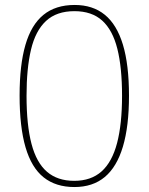

<svg xmlns="http://www.w3.org/2000/svg" viewBox="-20 -744 599 774"><path d="M280 10Q205 10 156 -29Q107 -68 83 -150Q59 -232 59 -359Q59 -482 82.5 -563Q106 -644 155 -684Q204 -724 281 -724Q354 -724 402.5 -684.5Q451 -645 475.5 -564Q500 -483 500 -358Q500 -235 475.5 -153Q451 -71 402.5 -30.5Q354 10 280 10ZM279 -15Q347 -15 389.5 -53Q432 -91 452 -167.5Q472 -244 472 -358Q472 -472 453 -547.5Q434 -623 392 -661Q350 -699 280 -699Q208 -699 165.5 -659.5Q123 -620 105 -544Q87 -468 87 -358Q87 -240 107 -164Q127 -88 169.5 -51.5Q212 -15 279 -15Z"/></svg>

Font: Noto Serif Thai Thin
Style: Regular
Weight: 250
Version: Version 2.001